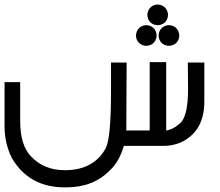

<svg xmlns="http://www.w3.org/2000/svg" viewBox="-20 -640 964 841"><path d="M635.7 -367.7H708V-68.4Q739.7 -72.3 773.9 -105Q803.7 -139.6 803.7 -250L802.7 -366.2H875V-195.3Q875 -62 768.6 -14.6Q732.9 -1 697.3 -1H522.5Q502 67.9 463.4 104Q390.1 180.7 270.5 180.7H263.7Q106 180.7 31.2 50.8Q0 -12.7 0 -85.9V-280.3H68.4V-110.4Q68.4 -3.4 116.2 45.4Q173.3 105.5 263.7 105.5Q390.1 105.5 442.9 9.8Q466.3 -34.7 466.3 -239.3V-366.2H534.7L533.2 -68.4H635.7ZM670.4 -620.1Q682.1 -620.1 692.9 -614.3Q703.6 -608.4 709.7 -597.4Q715.8 -586.4 715.8 -574.7Q715.8 -563 710 -552.2Q704.1 -541.5 693.4 -535.6Q682.6 -529.8 670.4 -529.8Q658.7 -529.8 647.9 -535.6Q637.2 -541.5 631.3 -552.2Q625.5 -563 625.5 -574.7Q625.5 -586.4 631.6 -597.4Q637.7 -608.4 648.4 -614.3Q659.2 -620.1 670.4 -620.1ZM719.7 -529.8Q731.4 -529.8 742.2 -523.9Q752.9 -518.1 759 -507.1Q765.1 -496.1 765.1 -484.4Q765.1 -472.7 759.3 -461.9Q753.4 -451.2 742.7 -445.3Q731.9 -439.5 719.7 -439.5Q708 -439.5 697.3 -445.3Q686.5 -451.2 680.7 -461.9Q674.8 -472.7 674.8 -484.4Q674.8 -496.1 680.9 -507.1Q687 -518.1 697.8 -523.9Q708.5 -529.8 719.7 -529.8ZM620.6 -529.8Q632.3 -529.8 643.1 -523.9Q653.8 -518.1 659.9 -507.1Q666 -496.1 666 -484.4Q666 -472.7 660.2 -461.9Q654.3 -451.2 643.6 -445.3Q632.8 -439.5 620.6 -439.5Q608.9 -439.5 598.1 -445.3Q587.4 -451.2 581.5 -461.9Q575.7 -472.7 575.7 -484.4Q575.7 -496.1 581.8 -507.1Q587.9 -518.1 598.6 -523.9Q609.4 -529.8 620.6 -529.8Z"/></svg>

Font: Gasq
Style: Regular
Weight: 400
Designer: Husham Jawad
Version: Version 1.00;December 29, 2020;FontCreator 13.0.0.2683 32-bi